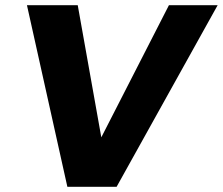

<svg xmlns="http://www.w3.org/2000/svg" viewBox="-20 -721 860 741"><path d="M430 0H240L84 -701H280L371 -191L632 -701H820Z"/></svg>

Font: Argentum Novus
Style: Bold Italic
Weight: 700
Designer: Julieta Ulanovsky (font) & Cristiano Sobral (main changes)
Foundry: Julieta Ulanovsky (font) & Cristiano Sobral (main changes)
Version: Version 3.00;November 27, 2020;FontCreator 13.0.0.2655 64-bi